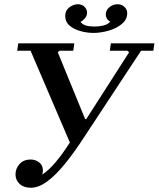

<svg xmlns="http://www.w3.org/2000/svg" viewBox="-20 -874 747 904"><path d="M125 10Q92 10 72.5 -8Q53 -26 53 -53Q53 -81 72.5 -102Q92 -123 124 -123Q147 -123 164.5 -109.5Q182 -96 182 -71Q182 -58 175.5 -44.5Q169 -31 157 -22.5Q145 -14 126 -14L123 -29Q154 -35 182.5 -54.5Q211 -74 242 -110.5Q273 -147 309 -203L124 -635H61L66 -670H330L325 -635H260L252 -628L381 -313H386L588 -628L580 -635H497L502 -670H707L702 -635H644L372 -222Q327 -153 284.5 -101Q242 -49 202 -19.5Q162 10 125 10ZM420 -719Q390 -719 359 -727.5Q328 -736 307.5 -753.5Q287 -771 287 -800Q287 -824 306 -839Q325 -854 347 -854Q366 -854 378 -842Q390 -830 390 -814Q390 -800 380 -788Q370 -776 359 -771Q368 -759 384.5 -754Q401 -749 425 -749Q447 -749 467.5 -754Q488 -759 499 -772Q489 -777 483.5 -786.5Q478 -796 478 -805Q478 -826 495 -840Q512 -854 534 -854Q552 -854 565.5 -842Q579 -830 579 -812Q579 -782 553.5 -761Q528 -740 491 -729.5Q454 -719 420 -719Z"/></svg>

Font: Brygada 1918 SemiBold
Style: Italic
Weight: 600
Italic angle: -8°
Designer: Mateusz Machalski | Borys Kosmynka | Przemek Hoffer
Foundry: NIEPODLEGLA 2018
Version: Version 3.006